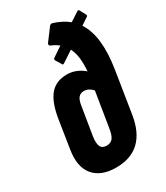

<svg xmlns="http://www.w3.org/2000/svg" viewBox="-175 -766 736 849"><g transform="rotate(-30 192.5 -341.5)"><path d="M162 6Q85 6 48 -38.5Q11 -83 25 -167L48 -314Q61 -389 91.5 -424.5Q122 -460 178 -460Q203 -460 225 -450.5Q247 -441 264 -426Q267 -463 263.5 -493Q260 -523 248 -546L192 -509Q185 -504 182 -510L164 -540Q160 -547 168 -552L217 -585Q201 -598 179 -607Q174 -609 173 -613.5Q172 -618 176 -623L221 -683Q227 -691 237 -688Q282 -674 312 -649L358 -679Q364 -683 368 -677L384 -647Q388 -640 381 -636L345 -612Q372 -571 378.5 -511.5Q385 -452 373 -375L339 -160Q312 6 162 6ZM141 -166Q136 -131 143.5 -115Q151 -99 174 -99Q195 -99 206 -113.5Q217 -128 222 -164L250 -337Q241 -347 230 -353Q219 -359 206 -359Q188 -359 178 -347Q168 -335 164 -307Z"/></g></svg>

Font: Sofia Sans Extra Condensed ExtraBold
Style: Italic
Weight: 800
Italic angle: -9°
Designer: Botio Nikoltchev, Ani Petrova
Foundry: lettersoup
Version: Version 4.101; ttfautohint (v1.8.4.7-5d5b)